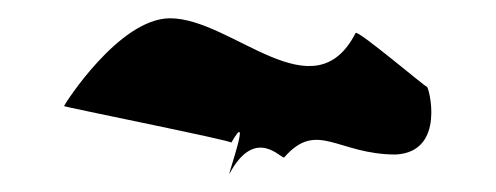

<svg xmlns="http://www.w3.org/2000/svg" viewBox="-20 -580 542 210"><path d="M50 -464C50 -463 235 -426 233 -424C256 -464 229 -388 231 -390C260 -444 289 -404 291 -408C327 -449 349 -411 413 -411C468 -414 449 -485 447 -485C445 -485 372 -547 369 -544C323 -454 234 -560 166 -560C110 -560 50 -465 50 -464Z"/></svg>

Font: Getaway
Style: Regular
Weight: 400
Version: Version 0.1